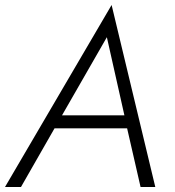

<svg xmlns="http://www.w3.org/2000/svg" viewBox="-41 -749 701 769"><path d="M149 -235H499L489 -287H174ZM387 -600 462 -266 464 -253 522 0H581L406 -729L-21 0H43L190 -257L197 -269Z"/></svg>

Font: Jost Light
Style: Italic
Weight: 300
Italic angle: -5°
Version: Version 3.710